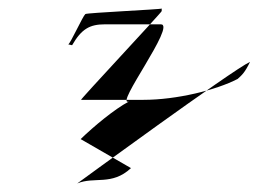

<svg xmlns="http://www.w3.org/2000/svg" viewBox="-20 -464 606 450"><path d="M140 -360C145 -362 174 -426 180 -431C182 -434 359 -442 359 -444V-438C359 -435 167 -230 170 -230H316C394 -230 487 -253 537 -279C547 -288 554 -294 566 -319C526 -301 161 -34 161 -34C201 -51 242 -28 287 -70L169 -138C200 -168 248 -208 282 -226C247 -214 394 -407 357 -407H226C190 -407 171 -396 149 -358Z"/></svg>

Font: Zinc
Style: Obl
Weight: 400
Version: Version 1